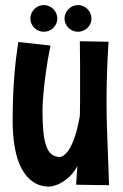

<svg xmlns="http://www.w3.org/2000/svg" viewBox="-20 -708 476 741"><path d="M273.9 4.9Q274.9 -14.6 276.1 -32.5Q277.3 -50.3 278.8 -66.9Q262.2 -37.6 243.4 -22Q224.6 -6.3 208.5 1.5Q189.5 10.3 170.9 12.2Q134.8 12.2 107.9 -5.9Q81.1 -23.9 63.5 -57.1Q45.9 -90.3 37.4 -137Q28.8 -183.6 28.8 -241.2Q28.8 -321.8 33.9 -397.5Q39.1 -473.1 50.8 -545.9L174.8 -532.2Q163.1 -474.1 157 -428.5Q150.9 -382.8 147.9 -350.6Q144.5 -313 144 -285.2Q144 -238.8 147 -204.3Q149.9 -169.9 157.5 -147.2Q165 -124.5 178.2 -113.3Q191.4 -102.1 211.9 -102.1Q226.1 -104.5 239.7 -121.6Q245.6 -128.9 252 -140.4Q258.3 -151.9 264.6 -168.5Q271 -185.1 276.9 -207.5Q282.7 -230 288.1 -259.8Q289.1 -288.6 289.1 -317.1Q289.1 -345.7 289.1 -378.9Q289.1 -414.1 289.1 -455.6Q289.1 -497.1 288.1 -548.8L398.9 -546.9Q396.5 -509.8 395 -478.3Q393.6 -446.8 392.8 -419.2Q392.1 -391.6 391.6 -367.2Q391.1 -342.8 391.1 -319.8Q391.1 -284.7 391.8 -251Q392.6 -217.3 394 -179.4Q395.5 -141.6 397.2 -96.4Q398.9 -51.3 400.9 6.8ZM201.2 -636.2Q201.2 -626 197 -616.7Q192.9 -607.4 185.8 -600.3Q178.7 -593.3 169.2 -589.4Q159.7 -585.4 148.9 -585.4Q138.7 -585.4 129.2 -589.4Q119.6 -593.3 112.5 -600.3Q105.5 -607.4 101.3 -616.7Q97.2 -626 97.2 -636.2Q97.2 -647 101.3 -656.5Q105.5 -666 112.5 -673.1Q119.6 -680.2 129.2 -684.3Q138.7 -688.5 148.9 -688.5Q159.7 -688.5 169.2 -684.3Q178.7 -680.2 185.8 -673.1Q192.9 -666 197 -656.5Q201.2 -647 201.2 -636.2ZM333 -636.2Q333 -626 328.9 -616.7Q324.7 -607.4 317.6 -600.3Q310.5 -593.3 301 -589.4Q291.5 -585.4 281.2 -585.4Q270.5 -585.4 261 -589.4Q251.5 -593.3 244.4 -600.3Q237.3 -607.4 233.2 -616.7Q229 -626 229 -636.2Q229 -647 233.2 -656.5Q237.3 -666 244.4 -673.1Q251.5 -680.2 261 -684.3Q270.5 -688.5 281.2 -688.5Q291.5 -688.5 301 -684.3Q310.5 -680.2 317.6 -673.1Q324.7 -666 328.9 -656.5Q333 -647 333 -636.2Z"/></svg>

Font: Rum Raisin
Style: Regular
Weight: 400
Designer: Astigmatic (AOETI)
Foundry: Astigmatic (AOETI)
Version: Version 1.000